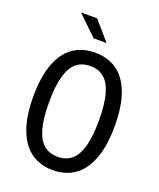

<svg xmlns="http://www.w3.org/2000/svg" viewBox="-170 -1043 959 1158"><g transform="rotate(20 310.0 -464.0)"><path d="M310.2 11.7Q228.7 11.7 170.2 -29.8Q111.8 -71.2 80.2 -155.7Q48.5 -240.2 48.5 -365.7Q48.5 -492.8 80.1 -576.8Q111.7 -660.8 170.2 -701.4Q228.7 -742 310.2 -742Q391.7 -742 450.1 -701.4Q508.5 -660.8 540 -576.8Q571.5 -492.8 571.5 -365.7Q571.5 -240.2 539.9 -155.7Q508.3 -71.2 450 -29.8Q391.7 11.7 310.2 11.7ZM310.2 -656.2Q257.7 -656.2 222.3 -627.7Q187 -599.2 168.3 -535.1Q149.7 -471 149.7 -365.7Q149.7 -260 168.3 -195.8Q187 -131.5 222.3 -102.8Q257.7 -74.2 310.2 -74.2Q362.7 -74.2 397.9 -102.8Q433.2 -131.5 451.8 -195.7Q470.3 -259.8 470.3 -365.7Q470.3 -471.2 451.8 -535.2Q433.2 -599.2 397.9 -627.7Q362.7 -656.2 310.2 -656.2ZM271 -819.8 145.2 -940.5H249.3L353.8 -819.8Z"/></g></svg>

Font: Monaspace Neon Var ExtraLight
Style: Regular
Weight: 200
Designer: Riley Cran and the Lettermatic Team
Version: Version 1.200 (Monaspace Neon Var)